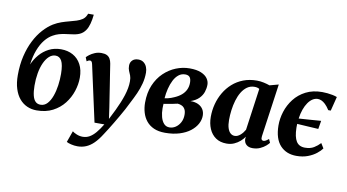

<svg xmlns="http://www.w3.org/2000/svg" viewBox="-99 -1112 2912 1613"><g transform="rotate(10 1357.0 -306.0)"><path d="M580.5 -862 575 -821Q568.5 -782 555.8 -751.8Q543 -721.5 520 -701.5Q497 -681.5 459.5 -673.5Q449 -671.5 437 -669.5Q425 -667.5 412.5 -666Q394 -663.5 370.2 -660.2Q346.5 -657 320.5 -649.8Q294.5 -642.5 269.5 -628Q235.5 -609.5 206 -573Q176.5 -536.5 155.8 -482.5Q135 -428.5 126 -357Q145.5 -403.5 178.8 -442.5Q212 -481.5 258 -505Q304 -528.5 361 -528.5Q418.5 -528.5 462.8 -504.2Q507 -480 532 -433.2Q557 -386.5 557 -320Q557 -264 538 -205.5Q519 -147 480.5 -97.5Q442 -48 383.5 -17.5Q325 13 246 13Q202.5 13 165 -3.5Q127.5 -20 99.5 -53Q71.5 -86 55.8 -135.8Q40 -185.5 40 -252Q40 -340.5 57.8 -415Q75.5 -489.5 106 -549.2Q136.5 -609 175.5 -652Q214.5 -695 256 -720.5Q289.5 -740.5 323 -752Q356.5 -763.5 388.2 -771.5Q420 -779.5 447.2 -788.2Q474.5 -797 495 -810.5Q515.5 -824 526.5 -848L532.5 -862ZM325 -468Q294.5 -468 270 -445.5Q245.5 -423 228 -384.2Q210.5 -345.5 201.8 -295.2Q193 -245 193.5 -189Q194 -139.5 202 -106.2Q210 -73 226.8 -56.2Q243.5 -39.5 270.5 -39.5Q304 -39.5 328 -65.5Q352 -91.5 367.2 -133.8Q382.5 -176 389.5 -226.2Q396.5 -276.5 396 -325Q395 -402.5 377 -435.2Q359 -468 325 -468Z M639 -448.5Q635.5 -465 630.2 -471.2Q625 -477.5 617.5 -477.5Q610 -477.5 603.5 -474.8Q597 -472 589 -466L576 -498.5Q583 -507 600.8 -520.8Q618.5 -534.5 644.5 -545.5Q670.5 -556.5 700.5 -556.5Q729 -556.5 746.8 -547.8Q764.5 -539 774.2 -522.2Q784 -505.5 788 -481.5Q794.5 -439.5 801.5 -394.2Q808.5 -349 815.8 -302.8Q823 -256.5 830 -210.8Q837 -165 844 -121L858 -22L900.5 -107Q917.5 -142.5 931.5 -176.5Q945.5 -210.5 955.8 -242.5Q966 -274.5 971.5 -304.8Q977 -335 977 -363.5Q977 -393.5 969.5 -412.5Q962 -431.5 954.2 -449.2Q946.5 -467 946.5 -492.5Q946.5 -520.5 964.8 -538.5Q983 -556.5 1015.5 -556.5Q1043 -556.5 1061.2 -542.2Q1079.5 -528 1088.2 -505.8Q1097 -483.5 1097 -459Q1097 -410 1085.2 -365Q1073.5 -320 1053.8 -276Q1034 -232 1009.5 -185.5Q996 -157 979 -125.5Q962 -94 943.2 -61.8Q924.5 -29.5 905.8 1.8Q887 33 869.5 61.2Q852 89.5 836.5 112.5Q806 161 775 191.5Q744 222 710.2 236.2Q676.5 250.5 637 250.5Q609.5 250.5 582 243.8Q554.5 237 543 229.5L577.5 133Q588 142.5 613.2 153.2Q638.5 164 666 164Q697.5 164 724 149Q750.5 134 775.8 104.2Q801 74.5 828 30H744Z M1341.5 11Q1285.5 11 1246 -6.5Q1206.5 -24 1181.5 -54.8Q1156.5 -85.5 1144.8 -125.5Q1133 -165.5 1133 -210Q1133 -294.5 1160.5 -359.2Q1188 -424 1234.2 -468.2Q1280.5 -512.5 1337.2 -535.2Q1394 -558 1453 -558Q1513 -558 1550.5 -542.2Q1588 -526.5 1605.5 -501.5Q1623 -476.5 1623 -448.5Q1623 -417.5 1612.8 -386.5Q1602.5 -355.5 1577 -329.8Q1551.5 -304 1506.5 -288.5Q1545.5 -288.5 1572.8 -275.8Q1600 -263 1614.8 -239.8Q1629.5 -216.5 1629.5 -185Q1629.5 -149.5 1610.8 -114.8Q1592 -80 1555.5 -51.5Q1519 -23 1465 -6Q1411 11 1341.5 11ZM1370.5 -40Q1398 -40 1422.2 -56Q1446.5 -72 1462 -100.5Q1477.5 -129 1477.5 -166Q1477.5 -196 1467.5 -213.5Q1457.5 -231 1441.2 -239Q1425 -247 1405.5 -248.5Q1397 -247 1387 -244.8Q1377 -242.5 1366.5 -240.2Q1356 -238 1344.5 -236Q1330.5 -233.5 1316.5 -231Q1302.5 -228.5 1287.5 -226.5Q1287 -217.5 1286.5 -207.5Q1286 -197.5 1286 -187.5Q1286 -148.5 1295 -114.8Q1304 -81 1322.5 -60.5Q1341 -40 1370.5 -40ZM1288 -274Q1303 -276 1316.5 -279.2Q1330 -282.5 1342.5 -287Q1355 -291.5 1366 -296.5Q1402 -311.5 1426.5 -332.5Q1451 -353.5 1463.5 -380.2Q1476 -407 1476 -438.5Q1476 -471.5 1463.8 -486.5Q1451.5 -501.5 1425 -501.5Q1393 -501.5 1368.8 -482.2Q1344.5 -463 1327.8 -430Q1311 -397 1301 -356.5Q1291 -316 1288 -274Z M2149 -102.5Q2146.5 -82 2151.8 -74Q2157 -66 2167.5 -66Q2175.5 -66 2186 -71.2Q2196.5 -76.5 2212 -89.5L2225.5 -59Q2218 -48.5 2199.2 -32Q2180.5 -15.5 2152 -2.5Q2123.5 10.5 2088 10.5Q2054 10.5 2034.8 -6.8Q2015.5 -24 2014.5 -54.5L2017 -74.5Q2003 -54 1981 -34.5Q1959 -15 1930.2 -2.2Q1901.5 10.5 1866 10.5Q1811 10.5 1773.5 -15.5Q1736 -41.5 1716.8 -86.5Q1697.5 -131.5 1697.5 -188.5Q1697.5 -244.5 1711.5 -297.8Q1725.5 -351 1752.8 -397.5Q1780 -444 1820 -479.5Q1860 -515 1912 -535Q1964 -555 2027.5 -555Q2056 -555 2085.8 -548.5Q2115.5 -542 2137 -534L2213 -554.5ZM2058 -489.5Q2050.5 -494.5 2040.2 -497.2Q2030 -500 2017.5 -500Q1981 -500 1954 -481Q1927 -462 1907.5 -429.8Q1888 -397.5 1876 -356.8Q1864 -316 1858.5 -272.8Q1853 -229.5 1853 -189Q1853 -147.5 1861.8 -120Q1870.5 -92.5 1886.2 -78.8Q1902 -65 1922.5 -65Q1935.5 -65 1947.5 -70.5Q1959.5 -76 1970.5 -85.5Q1981.5 -95 1991 -107Q2000.5 -119 2008 -132.5Z M2462 10.5Q2375 10.5 2323.2 -45.8Q2271.5 -102 2270 -214.5Q2269.5 -274 2288.5 -334Q2307.5 -394 2346.5 -444.2Q2385.5 -494.5 2445 -525Q2504.5 -555.5 2584.5 -555.5Q2604.5 -555.5 2628 -553.2Q2651.5 -551 2673.2 -546.5Q2695 -542 2711.5 -535.5L2681 -414.5H2659.5Q2640 -445 2622.2 -461.8Q2604.5 -478.5 2588.5 -485.2Q2572.5 -492 2558 -492Q2535 -492 2514 -478.8Q2493 -465.5 2475.5 -440.5Q2458 -415.5 2445.5 -380.5Q2433 -345.5 2427 -302Q2475.5 -305.5 2521.8 -308.5Q2568 -311.5 2616.5 -315.5L2604.5 -244.5Q2564 -247 2520 -249.5Q2476 -252 2422.5 -255.5Q2422.5 -247.5 2422.2 -239Q2422 -230.5 2422 -222.5Q2423.5 -144.5 2446.8 -107.2Q2470 -70 2520.5 -70Q2566.5 -70 2596.8 -88.5Q2627 -107 2650 -132L2675.5 -90.5Q2661 -69.5 2631.2 -45.8Q2601.5 -22 2558.8 -5.8Q2516 10.5 2462 10.5Z"/></g></svg>

Font: Merriweather 48pt ExtraBold
Style: Italic
Weight: 800
Italic angle: -7.8°
Version: Version 2.101